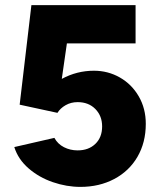

<svg xmlns="http://www.w3.org/2000/svg" viewBox="-20 -720 625 752"><path d="M36 -144 193 -180Q206 -156 230.5 -143.5Q255 -131 284 -131Q327 -131 353.5 -156.5Q380 -182 380 -225Q380 -266 353.5 -293Q327 -320 284 -320Q258 -320 237 -308Q216 -296 205 -278L57 -310L103 -700H511V-550H242L222 -411Q281 -443 348 -443Q403 -443 449.5 -416.5Q496 -390 523.5 -342.5Q551 -295 551 -235Q551 -162 518.5 -106Q486 -50 427.5 -19Q369 12 295 12Q241 12 187 -6.5Q133 -25 92 -60.5Q51 -96 36 -144Z"/></svg>

Font: Oak Sans ExtraBold
Style: Regular
Weight: 800
Designer: Erik Kennedy, Walven
Foundry: Erik Kennedy, Walven
Version: Version 1.000